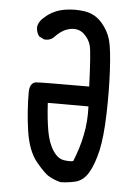

<svg xmlns="http://www.w3.org/2000/svg" viewBox="-54 -810 608 850"><g transform="rotate(5 250.0 -385.0)"><path d="M246.6 -2Q220.7 -8.3 197.3 -21.5Q185.1 -27.8 170.2 -42.7Q155.3 -57.6 136.2 -80.6Q98.1 -127.4 85 -213.9Q72.3 -299.3 72.3 -389.6V-390.1Q74.7 -430.2 102.1 -432.6Q124.5 -434.6 336.9 -434.6Q331.1 -588.4 323.2 -616.2Q315.9 -643.6 292.5 -665.5Q280.8 -676.3 266.1 -680.4Q251.5 -684.6 233.4 -681.6Q221.2 -679.7 209 -674.3Q196.8 -668.9 184.8 -659.4Q172.9 -649.9 160.6 -636.7L160.2 -636.2Q152.3 -629.4 142.3 -626.7Q132.3 -624 120.6 -625H119.6L118.7 -625.5L99.1 -635.3L97.7 -636.2L96.7 -637.2Q90.3 -645.5 87.2 -655.3Q84 -665 84 -675.8V-676.3V-676.8Q85.9 -690.4 93.5 -702.1Q101.1 -713.9 113.3 -723.1Q120.6 -730 128.4 -735.4Q136.2 -740.7 144.5 -745.4Q152.8 -750 161.4 -753.4Q169.9 -756.8 179 -759.5Q188 -762.2 197.3 -763.7Q244.1 -771.5 288.6 -764.6Q303.7 -762.2 317.1 -756.8Q330.6 -751.5 342.5 -742.9Q354.5 -734.4 364.7 -722.7Q379.9 -705.6 390.1 -687Q400.4 -668.5 406.2 -647.9Q411.6 -627.9 415.5 -594.7Q419.4 -561.5 421.9 -514.6Q426.8 -420.9 423.8 -320.3Q420.9 -219.2 407.2 -157.2Q393.1 -95.7 371.1 -57.6Q359.9 -38.1 345 -26.1Q330.1 -14.2 311.5 -9.8Q275.9 -2 248 -2H247.6ZM295.4 -100.1Q307.6 -130.4 316.9 -160.4Q326.2 -190.4 332 -220.7Q344.2 -280.3 341.3 -346.7H160.6Q164.6 -274.9 173.8 -222.7Q183.1 -169.4 205.6 -135.7Q227.1 -103 256.8 -99.6Q284.7 -96.2 295.4 -100.1Z"/></g></svg>

Font: NaikaiFont
Style: SemiBold
Weight: 600
Version: Version 1.89